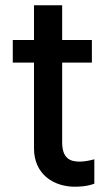

<svg xmlns="http://www.w3.org/2000/svg" viewBox="-20 -696 412 723"><path d="M326 -545.5H214.1V-676.1H108V-545.5H28.1V-460.2H108V-138.1C107.6 -39.1 183.2 8.9 267 7.1C300.8 6.7 322.4 0.4 335.2 -4.3V-96.2C316.1 -90.9 296.5 -87.4 279.5 -87.4C245 -87.4 214.1 -98.7 214.1 -160.2V-460.2H326Z"/></svg>

Font: Magic Ui Pro Medium
Style: Regular
Weight: 500
Designer: Stefan Endress, Andreas Faust
Version: Version 1.000;FEAKit 1.0